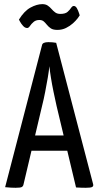

<svg xmlns="http://www.w3.org/2000/svg" viewBox="-20 -907 477 929"><path d="M55.7 1.6Q48.3 1.6 33.9 1Q19.5 0.4 4.8 -1.3L183.4 -688.8Q186 -703.1 214.4 -703.1Q224.5 -703.1 234.7 -702.2Q245 -701.4 251.8 -699.8L430.8 -15.2Q432.8 -6.6 426.3 -2.5Q419.8 1.6 395.6 1.6Q387.4 1.6 375.5 1.3Q363.6 1 347.9 0L253.8 -394.2Q246.3 -427.9 239 -462.9Q231.7 -498 226.5 -530.6Q221.2 -563.1 218.9 -586.7Q216.6 -563.1 211.1 -530.6Q205.5 -498 198.7 -462.9Q192 -427.9 183.5 -394.2L93.7 -14.4Q92.1 -6.2 85.8 -2.3Q79.5 1.6 55.7 1.6ZM107.5 -177.7V-251.5H346.6V-177.7ZM257.6 -762.3Q237.2 -762.3 226.1 -769.6Q215 -777 207.6 -786.3Q200.2 -795.5 192.2 -802.9Q184.1 -810.3 170.5 -810.3Q153.4 -810.3 142.5 -800.8Q131.5 -791.4 125 -781.4Q118.5 -771.5 111.5 -771.5Q100.8 -771.5 91.6 -781.8Q82.4 -792.1 77 -802.1Q71.6 -812.1 71.6 -812.1Q97.2 -853.9 127.7 -870.4Q158.2 -887 184.9 -887Q201 -887 211.3 -879.7Q221.7 -872.5 229.5 -863.3Q237.4 -854.1 247.1 -846.9Q256.8 -839.7 271.8 -839.7Q295.9 -839.7 306.9 -849.5Q317.8 -859.2 323.8 -868.7Q329.9 -878.1 337.1 -878.1Q346 -878.1 352.2 -866.9Q358.5 -855.6 362.1 -844.1Q365.7 -832.7 365.7 -832.7Q364 -829.2 355.3 -817.8Q346.7 -806.5 332.5 -793.8Q318.3 -781 299.4 -771.7Q280.5 -762.3 257.6 -762.3Z"/></svg>

Font: Yanone Kaffeesatz ExtraLight
Style: Regular
Weight: 200
Designer: Yanone (Cyrillic: Daniel Pouzeot, Huerta Tipografica, and Cyreal)
Foundry: Yanone
Version: Version 2.003